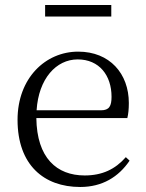

<svg xmlns="http://www.w3.org/2000/svg" viewBox="-20 -732 581 766"><path d="M160 -666H424V-712H160ZM300 14C388 14 453 -26 497 -91L482 -105C440 -57 388 -32 318 -32C206 -32 127 -102 125 -261H488C492 -277 494 -297 494 -321C494 -438 418 -526 292 -526C161 -526 50 -420 50 -254C50 -74 155 14 300 14ZM126 -292C134 -418 204 -495 290 -495C376 -495 425 -431 425 -346C425 -309 416 -292 383 -292Z"/></svg>

Font: Noto Serif KR Light
Style: Regular
Weight: 300
Designer: Ryoko NISHIZUKA 西塚涼子 (kana & ideographs); Frank Grießhammer (Latin, Greek & Cyrillic); Wenlong ZHANG 张文龙 (bopomofo); San
Foundry: Adobe
Version: Version 2.001;hotconv 1.1.0;makeotfexe 2.6.0